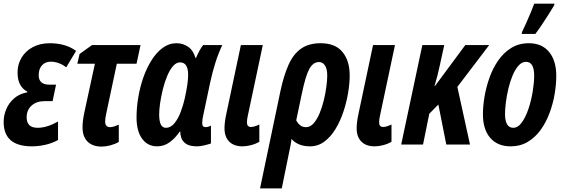

<svg xmlns="http://www.w3.org/2000/svg" viewBox="-21 -792 3089 1052"><path d="M153.8 9.8Q-1 9.8 -1 -124Q-1 -159.7 13.2 -193.6Q27.3 -227.5 55.9 -252.7Q84.5 -277.8 127.9 -286.1L128.9 -290Q105 -301.3 90.1 -327.1Q75.2 -353 75.2 -395Q75.2 -439.9 97.2 -476.3Q119.1 -512.7 158.9 -533.9Q198.7 -555.2 252 -555.2Q292.5 -555.2 328.6 -545.4Q364.7 -535.6 396 -513.2L341.8 -422.9Q322.3 -438.5 300.3 -446.3Q278.3 -454.1 257.8 -454.1Q226.6 -454.1 208.7 -433.8Q190.9 -413.6 190.9 -379.9Q190.9 -328.1 250 -328.1H286.1L267.1 -237.8H223.1Q178.7 -237.8 151.9 -213.4Q125 -189 125 -148.9Q125 -122.1 139.2 -106.9Q153.3 -91.8 186 -91.8Q235.8 -91.8 296.9 -126V-24.9Q264.2 -6.8 226.8 1.5Q189.5 9.8 153.8 9.8Z M536.1 11.2Q485.8 11.2 458.5 -16.4Q431.2 -43.9 431.2 -94.2Q431.2 -129.9 441.9 -179.2L499 -442.9H402.8L415 -496.1L482.9 -544.9H749L727.1 -442.9H619.1L560.1 -165Q558.1 -154.3 556.6 -145Q555.2 -135.7 555.2 -126Q555.2 -95.2 583 -95.2Q592.8 -95.2 606 -99.6Q619.1 -104 629.9 -108.9V-14.2Q608.4 -2 583 4.6Q557.6 11.2 536.1 11.2Z M839.8 9.8Q788.1 9.8 757.6 -32Q727.1 -73.7 727.1 -147.9Q727.1 -201.7 736.6 -258.5Q746.1 -315.4 764.6 -368.2Q783.2 -420.9 810.1 -463.1Q836.9 -505.4 871.1 -530.3Q905.3 -555.2 946.8 -555.2Q981.4 -555.2 1009.8 -535.6Q1038.1 -516.1 1049.8 -475.1H1053.2Q1072.3 -520 1091.8 -544.9H1196.8Q1175.8 -500.5 1159.2 -448.5Q1142.6 -396.5 1129.9 -336.9L1094.2 -168Q1086.9 -137.7 1086.9 -118.2Q1086.9 -104.5 1092 -99.9Q1097.2 -95.2 1106 -95.2Q1111.3 -95.2 1118.7 -97.2Q1126 -99.1 1134.8 -104V-5.9Q1118.2 0 1095.9 4.9Q1073.7 9.8 1060.1 9.8Q1018.6 9.8 998.5 -3.9Q978.5 -17.6 972.4 -36.6Q966.3 -55.7 966.8 -70.8H963.9Q938 -33.7 907.7 -12Q877.4 9.8 839.8 9.8ZM887.2 -91.8Q915 -91.8 935.3 -117.2Q955.6 -142.6 969.5 -179.9Q983.4 -217.3 991.2 -252Q1001.5 -299.3 1005.6 -329.3Q1009.8 -359.4 1009.8 -381.8Q1009.8 -450.2 965.8 -450.2Q944.3 -450.2 926.3 -429Q908.2 -407.7 894.3 -373.8Q880.4 -339.8 870.8 -301Q861.3 -262.2 856.2 -226.1Q851.1 -189.9 851.1 -165Q851.1 -91.8 887.2 -91.8Z M1308.1 9.8Q1260.3 9.8 1234.6 -16.4Q1209 -42.5 1209 -89.8Q1209 -105.5 1211.7 -126.5Q1214.4 -147.5 1218.8 -167L1298.8 -544.9H1418.9L1335.9 -153.8Q1334.5 -146 1333.3 -138.2Q1332 -130.4 1332 -122.1Q1332 -96.2 1354 -96.2Q1363.3 -96.2 1376 -100.1Q1388.7 -104 1399.9 -109.9V-15.1Q1378.9 -2.9 1354 3.4Q1329.1 9.8 1308.1 9.8Z M1403.8 240.2 1515.1 -291Q1533.7 -378.9 1560.3 -437.7Q1586.9 -496.6 1629.2 -525.9Q1671.4 -555.2 1735.8 -555.2Q1815.4 -555.2 1855.2 -507.6Q1895 -460 1895 -378.9Q1895 -334.5 1886.2 -282.2Q1877.4 -230 1860.1 -178.5Q1842.8 -127 1816.7 -84.2Q1790.5 -41.5 1755.9 -15.9Q1721.2 9.8 1677.7 9.8Q1642.6 9.8 1617.2 -1.2Q1591.8 -12.2 1576.2 -30.8Q1574.2 -12.2 1570.1 8.8Q1565.9 29.8 1562 47.9L1522.9 240.2ZM1655.8 -95.2Q1678.7 -95.2 1697.3 -116.2Q1715.8 -137.2 1730 -170.9Q1744.1 -204.6 1753.4 -243.2Q1762.7 -281.7 1767.3 -317.6Q1772 -353.5 1772 -377.9Q1772 -414.6 1759.5 -433.3Q1747.1 -452.1 1727.1 -452.1Q1694.8 -452.1 1674.1 -414.8Q1653.3 -377.4 1632.8 -278.8L1602.1 -132.8Q1609.4 -117.7 1622.8 -106.4Q1636.2 -95.2 1655.8 -95.2Z M2032.2 9.8Q1984.4 9.8 1958.7 -16.4Q1933.1 -42.5 1933.1 -89.8Q1933.1 -105.5 1935.8 -126.5Q1938.5 -147.5 1942.9 -167L2022.9 -544.9H2143.1L2060.1 -153.8Q2058.6 -146 2057.4 -138.2Q2056.2 -130.4 2056.2 -122.1Q2056.2 -96.2 2078.1 -96.2Q2087.4 -96.2 2100.1 -100.1Q2112.8 -104 2124 -109.9V-15.1Q2103 -2.9 2078.1 3.4Q2053.2 9.8 2032.2 9.8Z M2177.2 0 2293 -544.9H2413.1L2388.2 -431.2Q2382.8 -405.8 2376 -378.7Q2369.1 -351.6 2359.9 -320.8H2362.3L2528.3 -544.9H2659.2L2484.9 -315.9L2554.2 0H2424.3L2380.9 -219.2L2331.1 -168.9L2296.9 0Z M2776.9 9.8Q2705.1 9.8 2665 -36.6Q2625 -83 2625 -167Q2625 -209.5 2633.5 -261Q2642.1 -312.5 2660.2 -364.3Q2678.2 -416 2707.8 -459.2Q2737.3 -502.4 2779.3 -528.8Q2821.3 -555.2 2877 -555.2Q2947.8 -555.2 2987.3 -507.6Q3026.9 -460 3026.9 -377Q3026.9 -329.1 3017.8 -275.9Q3008.8 -222.7 2989.7 -171.9Q2970.7 -121.1 2941.2 -80.1Q2911.6 -39.1 2870.6 -14.6Q2829.6 9.8 2776.9 9.8ZM2791 -91.8Q2817.4 -91.8 2838.6 -121.6Q2859.9 -151.4 2875 -197Q2890.1 -242.7 2897.9 -291.3Q2905.8 -339.8 2905.8 -377.9Q2905.8 -414.1 2895 -433.6Q2884.3 -453.1 2860.8 -453.1Q2838.4 -453.1 2820.1 -432.6Q2801.8 -412.1 2787.8 -378.9Q2773.9 -345.7 2764.6 -306.9Q2755.4 -268.1 2750.7 -231Q2746.1 -193.8 2746.1 -166Q2746.1 -130.9 2757.3 -111.3Q2768.6 -91.8 2791 -91.8ZM2836.9 -606 2840.3 -619.1Q2848.6 -635.3 2862.1 -665.5Q2875.5 -695.8 2888.2 -726.1Q2900.9 -756.3 2906.2 -772H3017.1L3015.1 -762.2Q3004.4 -743.7 2985.1 -713.4Q2965.8 -683.1 2945.8 -653.3Q2925.8 -623.5 2912.1 -606Z"/></svg>

Font: Open Sans Condensed
Style: Bold Italic
Weight: 700
Width: 3
Italic angle: -12°
Designer: Monotype Design Team
Foundry: Monotype Imaging Inc.
Version: Version 3.003; ttfautohint (v1.8.4)